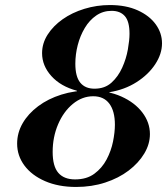

<svg xmlns="http://www.w3.org/2000/svg" viewBox="-20 -729 663 762"><path d="M282 13Q212 13 159 -10Q106 -33 77 -72Q48 -111 48 -159Q48 -202 70 -240Q92 -278 131.5 -307.5Q171 -337 223.5 -353.5Q276 -370 336 -370Q408 -370 461.5 -346Q515 -322 545 -282.5Q575 -243 575 -197Q575 -157 552.5 -119.5Q530 -82 490.5 -52Q451 -22 397.5 -4.5Q344 13 282 13ZM278 -17Q324 -17 354.5 -39.5Q385 -62 403 -96Q421 -130 428.5 -167Q436 -204 436 -234Q436 -288 414 -317.5Q392 -347 350 -347Q306 -347 269 -316.5Q232 -286 210.5 -235.5Q189 -185 189 -126Q189 -69 211.5 -43Q234 -17 278 -17ZM414 -359 285 -365V-369Q221 -386 184 -427Q147 -468 147 -518Q147 -557 169 -591.5Q191 -626 228.5 -652.5Q266 -679 315 -694Q364 -709 416 -709Q480 -709 526.5 -688Q573 -667 598 -632.5Q623 -598 623 -557Q623 -515 596 -474Q569 -433 522 -403Q475 -373 414 -363ZM355 -377Q396 -377 422.5 -401Q449 -425 465 -460.5Q481 -496 487.5 -533Q494 -570 494 -595Q494 -644 475.5 -665Q457 -686 423 -686Q389 -686 362 -667.5Q335 -649 316.5 -618Q298 -587 288.5 -550Q279 -513 279 -476Q279 -425 298.5 -401Q318 -377 355 -377Z"/></svg>

Font: Libre Bodoni Medium
Style: Italic
Weight: 500
Italic angle: -13°
Designer: Pablo Impallari, Rodrigo Fuenzalida
Foundry: Impallari Type
Version: Version 2.005;gftools[0.9.23]